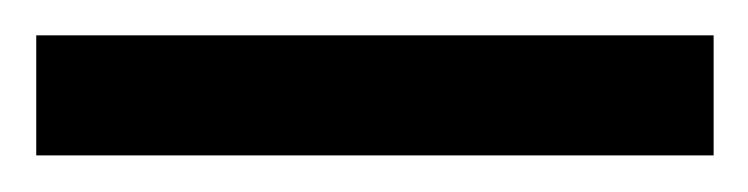

<svg xmlns="http://www.w3.org/2000/svg" viewBox="-30 33 417 107"><path d="M-9.8 119.6V52.7H367.7V119.6Z"/></svg>

Font: Pinar DS1 Regular
Style: Regular
Weight: 400
Designer: Amin Abedi
Version: Version 3.000